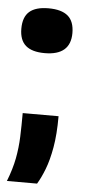

<svg xmlns="http://www.w3.org/2000/svg" viewBox="-49 -543 319 704"><g transform="rotate(5 110.0 -191.0)"><path d="M4 131Q22 85 29.5 45.5Q37 6 38.5 -34.5Q40 -75 40 -122H172Q172 -55 163.5 -7Q155 41 142 74.5Q129 108 115 131ZM101 -348Q54 -348 31 -368Q8 -388 8 -430Q8 -473 31 -493Q54 -513 101 -513Q149 -513 172.5 -493Q196 -473 196 -430Q196 -348 101 -348Z"/></g></svg>

Font: Bricolage Grotesque 48pt Condensed ExtraBold
Style: Bold
Weight: 700
Version: Version 1.000;gftools[0.9.30]